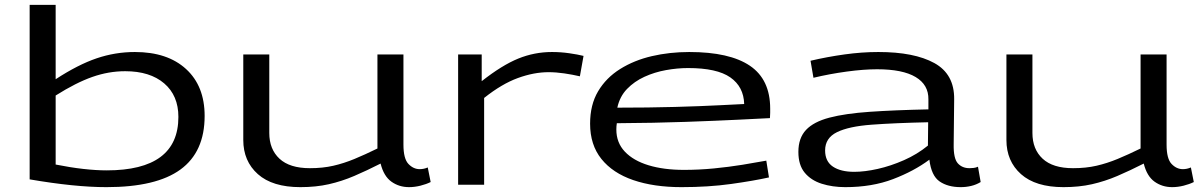

<svg xmlns="http://www.w3.org/2000/svg" viewBox="-20 -760 4943 790"><path d="M102 -22V-740H209V-434Q301 -494 377.5 -520Q454 -546 535 -546Q669 -546 745.5 -476Q822 -406 822 -283Q822 -135 722.5 -62.5Q623 10 418 10Q288 10 102 -22ZM209 -83Q269 -71 322 -65Q375 -59 419 -59Q714 -59 714 -279Q714 -367 655.5 -417Q597 -467 495 -467Q427 -467 360 -443.5Q293 -420 209 -367Z M1216 10Q1101 10 1041 -43.5Q981 -97 981 -184V-536H1088V-213Q1088 -146 1130 -107Q1172 -68 1255 -68Q1308 -68 1351.5 -78Q1395 -88 1438.5 -106Q1482 -124 1533 -149V-536H1640V-165Q1640 -107 1660.5 -85.5Q1681 -64 1707 -64Q1724 -64 1740 -71L1752 -11Q1734 -2 1710 4Q1686 10 1663 10Q1622 10 1590.5 -12.5Q1559 -35 1546 -87Q1489 -58 1437.5 -36Q1386 -14 1333 -2Q1280 10 1216 10Z M1962 -536V-426Q2046 -492 2112.5 -519Q2179 -546 2251 -546Q2287 -546 2322 -541Q2357 -536 2381 -530L2366 -446Q2336 -453 2302 -458Q2268 -463 2237 -463Q2177 -463 2111 -439Q2045 -415 1972 -357V0H1865V-536Z M2784 10Q2670 10 2585.5 -19Q2501 -48 2454.5 -106Q2408 -164 2408 -251Q2408 -329 2441 -384.5Q2474 -440 2531.5 -476Q2589 -512 2662 -529Q2735 -546 2816 -546Q2982 -546 3065.5 -489.5Q3149 -433 3149 -313Q3149 -307 3149 -296Q3149 -285 3148 -274Q3108 -272 3018 -267.5Q2928 -263 2800 -258.5Q2672 -254 2518 -253Q2516 -241 2516 -227Q2516 -173 2551 -136Q2586 -99 2648.5 -80Q2711 -61 2794 -61Q2856 -61 2917.5 -67Q2979 -73 3034.5 -82Q3090 -91 3133 -99L3144 -30Q3081 -16 2988 -3Q2895 10 2784 10ZM2520 -317Q2648 -317 2757 -320Q2866 -323 2941.5 -327Q3017 -331 3042 -332Q3040 -403 2985 -441.5Q2930 -480 2811 -480Q2767 -480 2720 -471.5Q2673 -463 2631.5 -444Q2590 -425 2560 -394Q2530 -363 2520 -317Z M3265 -135Q3265 -192 3296.5 -225.5Q3328 -259 3393 -276Q3458 -293 3559 -300Q3660 -307 3800 -310V-351Q3801 -411 3747.5 -443Q3694 -475 3589 -475Q3534 -475 3464 -465.5Q3394 -456 3327 -440L3315 -510Q3383 -526 3454.5 -536Q3526 -546 3594 -546Q3742 -546 3824.5 -500.5Q3907 -455 3906 -352L3904 -166Q3903 -108 3921 -88Q3939 -68 3969 -68Q3977 -68 3986 -69Q3995 -70 4004 -74L4015 -11Q3997 0 3976 5Q3955 10 3933 10Q3880 10 3846 -13.5Q3812 -37 3804 -103Q3741 -56 3654.5 -23Q3568 10 3458 10Q3405 10 3361 -4Q3317 -18 3291 -49.5Q3265 -81 3265 -135ZM3375 -141Q3375 -96 3407 -74.5Q3439 -53 3495 -53Q3538 -53 3591.5 -65Q3645 -77 3699.5 -101Q3754 -125 3798 -161L3799 -257Q3662 -254 3567 -247Q3472 -240 3423.5 -216Q3375 -192 3375 -141Z M4356 10Q4241 10 4181 -43.5Q4121 -97 4121 -184V-536H4228V-213Q4228 -146 4270 -107Q4312 -68 4395 -68Q4448 -68 4491.5 -78Q4535 -88 4578.5 -106Q4622 -124 4673 -149V-536H4780V-165Q4780 -107 4800.5 -85.5Q4821 -64 4847 -64Q4864 -64 4880 -71L4892 -11Q4874 -2 4850 4Q4826 10 4803 10Q4762 10 4730.5 -12.5Q4699 -35 4686 -87Q4629 -58 4577.5 -36Q4526 -14 4473 -2Q4420 10 4356 10Z"/></svg>

Font: Georama ExtraExtended
Style: Regular
Weight: 400
Width: 8
Designer: Jean-Baptiste Levee
Foundry: Production Type
Version: Version 1.000